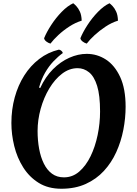

<svg xmlns="http://www.w3.org/2000/svg" viewBox="-20 -1135 842 1180"><path d="M357 25Q276 25 218 -11Q160 -47 122.5 -106.5Q85 -166 67.5 -237.5Q50 -309 50 -379Q50 -462 70.5 -536.5Q91 -611 129 -671Q167 -731 221 -772.5Q275 -814 342 -830Q350 -829 357.5 -822.5Q365 -816 366 -809Q337 -788 308.5 -758Q280 -728 257 -688Q234 -648 220 -597L227 -594Q259 -663 305.5 -709.5Q352 -756 406 -780Q460 -804 513 -804Q577 -804 631 -769Q685 -734 718.5 -662Q752 -590 752 -479Q752 -409 738 -337Q724 -265 694.5 -200Q665 -135 618.5 -84.5Q572 -34 507 -4.5Q442 25 357 25ZM373 -45Q426 -45 467 -80.5Q508 -116 536.5 -174.5Q565 -233 580 -305Q595 -377 595 -450Q595 -549 577 -607Q559 -665 527.5 -690.5Q496 -716 457 -716Q406 -716 361.5 -682Q317 -648 283 -591.5Q249 -535 230 -466.5Q211 -398 211 -330Q211 -272 220.5 -220.5Q230 -169 249.5 -129.5Q269 -90 299.5 -67.5Q330 -45 373 -45ZM251 -900Q266 -937 294.5 -981Q323 -1025 359 -1062Q395 -1099 430 -1115Q437 -1110 449 -1097.5Q461 -1085 471 -1063.5Q481 -1042 482 -1008Q443 -996 406 -972Q369 -948 339 -920Q309 -892 290 -867Q276 -871 264.5 -880Q253 -889 251 -900ZM474 -900Q489 -937 517.5 -981Q546 -1025 582 -1062Q618 -1099 653 -1115Q660 -1110 672 -1097.5Q684 -1085 694 -1063.5Q704 -1042 705 -1008Q666 -996 629 -971.5Q592 -947 562 -919.5Q532 -892 513 -867Q499 -871 487.5 -880Q476 -889 474 -900Z"/></svg>

Font: Merienda
Style: Bold
Weight: 700
Designer: Eduardo Rodriguez Tunni
Foundry: Eduardo Rodriguez Tunni
Version: Version 2.001